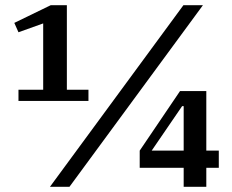

<svg xmlns="http://www.w3.org/2000/svg" viewBox="-20 -718 891 738"><path d="M51 -373H146V-628L51 -594L35 -630L175 -698H237V-373H320V-330H51ZM685 -698H760L247 0H172ZM686 -73H517V-139L672 -368H773V-139H821V-73H773V0H686ZM563 -139H686V-310H680Z"/></svg>

Font: IBM Plex Serif SemiBold
Style: Regular
Weight: 600
Designer: Mike Abbink, Paul van der Laan, Pieter van Rosmalen
Foundry: Bold Monday
Version: Version 2.5